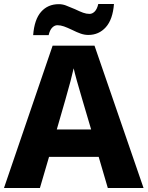

<svg xmlns="http://www.w3.org/2000/svg" viewBox="-20 -947 743 967"><path d="M477 -157H227L181 0H0L245 -717H456L703 0H523ZM395 -444Q361 -558 351 -603Q340 -552 309 -444L266 -295H439ZM425 -771Q406 -771 387 -777.5Q368 -784 342 -797Q319 -808 302 -814Q285 -820 269 -820Q255 -820 243 -808Q231 -796 225 -770H147Q153 -849 187 -887.5Q221 -926 276 -926Q294 -926 310.5 -920Q327 -914 357 -901Q382 -889 398.5 -883Q415 -877 431 -877Q445 -877 457 -889Q469 -901 475 -927H554Q548 -849 513 -810Q478 -771 425 -771Z"/></svg>

Font: Noto Sans UI ExtraBold
Style: Regular
Weight: 800
Designer: Monotype Design Team
Foundry: Monotype Imaging Inc.
Version: Version 1.001